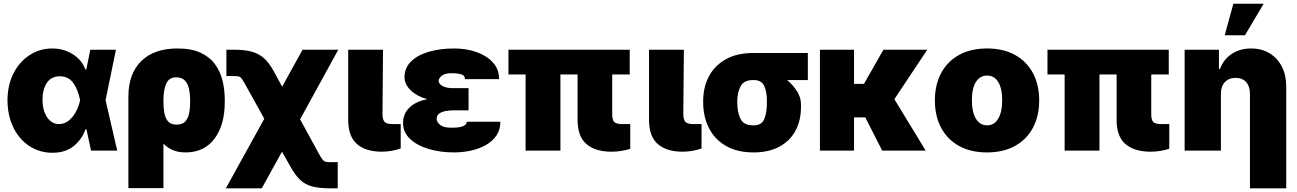

<svg xmlns="http://www.w3.org/2000/svg" viewBox="-20 -815 7019 1039"><path d="M262.7 11.7Q193.8 11.2 138.9 -24.7Q84 -60.5 52.5 -124.8Q21 -189 20.5 -272.5Q21 -356.4 53.7 -419.4Q86.4 -482.4 141.4 -517.6Q196.3 -552.7 262.7 -552.7Q323.2 -552.7 372.6 -522.5Q421.9 -492.2 442.4 -438.5H446.8L468.8 -545.9H607.4L551.3 -272.9L614.3 0H472.7L447.8 -115.2H442.4Q424.3 -62.5 379.9 -25.4Q335.4 11.7 262.7 11.7ZM210 -275.4Q210 -217.3 234.9 -180.4Q259.8 -143.6 299.8 -143.6Q328.1 -143.6 351.1 -161.6Q374 -179.7 390.1 -209Q406.2 -238.3 413.1 -271.5L413.6 -272.9L413.1 -274.4Q402.3 -329.6 376.7 -365.7Q351.1 -401.9 303.7 -402.3Q256.8 -401.9 233.4 -366.2Q210 -330.6 210 -275.4Z M674.8 203.1V-293.9Q675.3 -416.5 744.6 -484.6Q814 -552.7 940.4 -552.7Q1016.6 -552.7 1066.2 -529.3Q1115.7 -505.9 1144.3 -466.3Q1172.9 -426.8 1184.6 -377.2Q1196.3 -327.6 1196.3 -275.4V-265.6Q1196.8 -139.2 1140.9 -64.7Q1085 9.8 984.4 9.8Q944.8 9.8 915.3 -2.7Q885.7 -15.1 864.3 -38.1V203.1ZM864.3 -269.5Q864.3 -237.3 868.7 -207.8Q873 -178.2 888.4 -159.4Q903.8 -140.6 935.5 -140.6Q969.2 -140.6 984.9 -160.4Q1000.5 -180.2 1004.9 -209.2Q1009.3 -238.3 1008.8 -265.6V-275.4Q1008.8 -306.2 1002.9 -333.7Q997.1 -361.3 980.7 -378.9Q964.4 -396.5 933.6 -396.5Q894.5 -396.5 879.4 -362.1Q864.3 -327.6 864.3 -269.5Z M1202.1 204.1 1410.2 -172.4 1305.7 -360.4Q1294.4 -380.9 1287.6 -389.9Q1280.8 -398.9 1272 -401.1Q1263.2 -403.3 1246.1 -403.3H1205.1V-545.9H1246.1Q1304.2 -545.9 1343 -535.2Q1381.8 -524.4 1409.7 -499Q1437.5 -473.6 1461.9 -428.7L1506.8 -345.7L1617.2 -545.9H1810.5L1604 -169.4L1707 19.5Q1718.3 39.1 1725.3 48.3Q1732.4 57.6 1741.2 60.1Q1750 62.5 1766.6 62.5H1807.6V204.1H1766.6Q1708.5 204.1 1670.2 194.1Q1631.8 184.1 1604.5 158.4Q1577.1 132.8 1551.8 86.9L1505.9 5.9L1396.5 204.1Z M1864.3 -545.9H2052.7L2049.8 -194.3Q2050.8 -166 2061.8 -154.8Q2072.8 -143.6 2104.5 -143.6H2148.4V-11.7Q2124.5 -2.9 2097.7 1.5Q2070.8 5.9 2045.9 5.9Q1960.4 5.9 1912.6 -34.7Q1864.7 -75.2 1864.3 -165Z M2430.7 -337.9H2515.6V-217.8H2430.7Q2412.1 -217.8 2391.6 -214.1Q2371.1 -210.4 2357.2 -200.7Q2343.3 -190.9 2342.8 -170.9Q2343.3 -154.3 2362.1 -138.9Q2380.9 -123.5 2421.9 -124Q2466.3 -123.5 2486.3 -132.3Q2506.3 -141.1 2505.9 -156.2H2687.5Q2688 -113.3 2666.5 -81.8Q2645 -50.3 2608.9 -30Q2572.8 -9.8 2528.3 0Q2483.9 9.8 2437.5 9.8Q2360.8 9.8 2298.1 -9.3Q2235.4 -28.3 2198.2 -64Q2161.1 -99.6 2161.1 -149.4Q2161.6 -200.2 2195.8 -232.9Q2230 -265.6 2291.5 -278.3Q2236.3 -293.9 2202.9 -325.9Q2169.4 -357.9 2168.9 -397.5Q2169.4 -448.2 2204.6 -482.7Q2239.7 -517.1 2300.3 -534.9Q2360.8 -552.7 2437.5 -552.7Q2503.4 -552.7 2558.8 -533.2Q2614.3 -513.7 2647.7 -476.6Q2681.2 -439.5 2680.7 -386.7H2496.1Q2496.6 -406.7 2475.8 -412.8Q2455.1 -418.9 2424.8 -418.9Q2387.2 -418.9 2370.8 -405.5Q2354.5 -392.1 2353.5 -377.9Q2354.5 -359.9 2375.7 -348.9Q2397 -337.9 2430.7 -337.9Z M3387.7 -545.9V-412.1H3293V-194.3Q3293.5 -166 3304 -154.8Q3314.5 -143.6 3348.6 -143.6H3390.6V-9.8Q3366.7 -2.4 3341.3 1.7Q3315.9 5.9 3289.1 5.9Q3202.6 5.9 3154.3 -34.7Q3106 -75.2 3105.5 -165V-412.1H3012.7V0H2824.2V-412.1H2731.4V-545.9Z M3492.2 -545.9H3680.7L3677.7 -194.3Q3678.7 -166 3689.7 -154.8Q3700.7 -143.6 3732.4 -143.6H3776.4V-11.7Q3752.4 -2.9 3725.6 1.5Q3698.7 5.9 3673.8 5.9Q3588.4 5.9 3540.5 -34.7Q3492.7 -75.2 3492.2 -165Z M3785.2 -258.8V-269.5Q3785.6 -343.8 3816.4 -402.1Q3847.2 -460.4 3907.7 -494.4Q3968.3 -528.3 4056.6 -528.3H4351.6V-381.8H4239.3Q4271 -356 4293 -321.3Q4314.9 -286.6 4314.5 -249V-238.3Q4314.9 -164.6 4285.2 -108.6Q4255.4 -52.7 4198 -21.5Q4140.6 9.8 4057.6 9.8Q3969.2 9.8 3908.4 -25.4Q3847.7 -60.5 3816.7 -121.3Q3785.6 -182.1 3785.2 -258.8ZM3969.7 -269.5V-258.8Q3970.2 -206.5 3987.5 -171.4Q4004.9 -136.2 4057.6 -136.7Q4101.6 -136.2 4116 -171.4Q4130.4 -206.5 4129.9 -258.8V-269.5Q4130.4 -315.9 4116 -349.1Q4101.6 -382.3 4056.6 -381.8Q4006.3 -382.3 3988.3 -349.1Q3970.2 -315.9 3969.7 -269.5Z M4753.9 0 4662.6 -179.7H4601.6V0H4417V-545.9H4601.6V-361.3H4655.3L4760.7 -545.9H4998L4819.8 -278.3L4989.3 0Z M5321.3 9.8Q5232.4 9.8 5169.2 -25.6Q5106 -61 5072.5 -124.3Q5039.1 -187.5 5039.1 -271.5Q5039.1 -355.5 5072.5 -418.7Q5106 -481.9 5169.2 -517.3Q5232.4 -552.7 5321.3 -552.7Q5410.2 -552.7 5473.4 -517.3Q5536.6 -481.9 5570.1 -418.7Q5603.5 -355.5 5603.5 -271.5Q5603.5 -187.5 5570.1 -124.3Q5536.6 -61 5473.4 -25.6Q5410.2 9.8 5321.3 9.8ZM5322.3 -136.7Q5359.9 -136.7 5381.6 -172.6Q5403.3 -208.5 5403.3 -272.5Q5403.3 -336.9 5381.6 -371.6Q5359.9 -406.2 5322.3 -406.2Q5283.2 -406.2 5261.2 -371.6Q5239.3 -336.9 5239.3 -272.5Q5239.3 -208.5 5261.2 -172.6Q5283.2 -136.7 5322.3 -136.7Z M6304.7 -545.9V-412.1H6210V-194.3Q6210.4 -166 6220.9 -154.8Q6231.4 -143.6 6265.6 -143.6H6307.6V-9.8Q6283.7 -2.4 6258.3 1.7Q6232.9 5.9 6206.1 5.9Q6119.6 5.9 6071.3 -34.7Q6022.9 -75.2 6022.5 -165V-412.1H5929.7V0H5741.2V-412.1H5648.4V-545.9Z M6586.9 -306.6V0H6390.6V-545.9H6576.2V-441.4H6582Q6600.6 -493.7 6645.5 -523.2Q6690.4 -552.7 6750 -552.7Q6808.1 -552.7 6850.8 -526.4Q6893.6 -500 6917 -453.9Q6940.4 -407.7 6940.4 -347.7V204.1H6744.1V-306.6Q6744.1 -347.2 6723.9 -370.4Q6703.6 -393.6 6666 -393.6Q6629.9 -393.6 6608.2 -370.4Q6586.4 -347.2 6586.9 -306.6ZM6607.4 -624 6654.3 -794.9H6818.4L6716.8 -624Z"/></svg>

Font: Inter Tight Black
Style: Regular
Weight: 900
Designer: Rasmus Andersson
Foundry: rsms
Version: Version 3.004; ttfautohint (v1.8.4.7-5d5b)